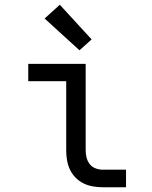

<svg xmlns="http://www.w3.org/2000/svg" viewBox="-20 -789 640 809"><path d="M413 0Q393 0 372 -3.5Q351 -7 332.5 -16Q314 -25 299 -40Q284 -55 275 -74Q266 -93 262.5 -113.5Q259 -134 259 -155V-447H99V-520H341V-155Q341 -139 345 -124Q349 -109 358.5 -97Q368 -85 383 -79.5Q398 -74 413 -74H511V0ZM315 -577 168 -711 232 -769 366 -623Z"/></svg>

Font: Iosevka Meiseki Sans
Style: Regular
Weight: 400
Monospace: yes
Designer: Belleve Invis
Foundry: Belleve Invis
Version: Version 11.2.6; ttfautohint (v1.8.4)